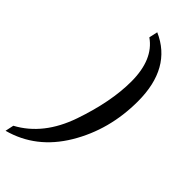

<svg xmlns="http://www.w3.org/2000/svg" viewBox="-333 -790 964 964"><g transform="rotate(45 148.5 -308.0)"><path d="M129.9 -706.1 140.1 -752Q316.9 -674.8 316.9 -438Q316.9 -235.4 219.2 -72.5Q121.6 90.3 -48.8 136.2L-39.1 90.8Q99.6 16.1 161.4 -162.8Q223.1 -341.8 223.1 -484.9Q223.1 -641.1 129.9 -706.1Z"/></g></svg>

Font: Droid Serif
Style: Italic
Weight: 400
Italic angle: -12°
Designer: Monotype Design team
Foundry: Monotype Imaging Inc.
Version: Version 1.03